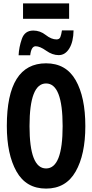

<svg xmlns="http://www.w3.org/2000/svg" viewBox="-20 -1097 540 1125"><path d="M385 -987V-1077H115V-987ZM157 -773Q163 -826 189 -826Q214 -826 250.5 -800Q287 -774 324 -774Q362 -774 386 -813Q410 -852 411 -919H343Q339 -893 333.5 -879.5Q328 -866 311 -866Q281 -866 248 -892Q215 -918 175 -918Q125 -918 108 -869Q91 -820 89 -773ZM480 -358Q480 -528 423.5 -627Q367 -726 250 -726Q20 -726 20 -359Q20 -193 76.5 -92.5Q133 8 250 8Q366 8 423 -91.5Q480 -191 480 -358ZM153 -358Q153 -608 250 -608Q347 -608 347 -358Q347 -110 250 -110Q153 -110 153 -358Z"/></svg>

Font: Noto Sans Mono UI Condensed
Style: Bold
Weight: 700
Width: 3
Designer: Monotype Design team
Foundry: Monotype Imaging Inc.
Version: 1.000